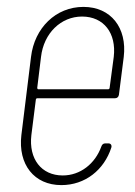

<svg xmlns="http://www.w3.org/2000/svg" viewBox="-20 -529 393 557"><path d="M325 -254 339 -364C349 -448 302 -509 222 -509C142 -509 80 -448 70 -364L42 -137C32 -52 79 8 158 8C227 8 282 -36 303 -101C305 -108 301 -113 295 -113H285C280 -113 276 -110 274 -104C256 -54 213 -20 162 -20C100 -20 63 -68 71 -137L84 -240C84 -242 86 -244 88 -244H314C320 -244 324 -248 325 -254ZM218 -481C281 -481 318 -433 310 -364L298 -274C298 -272 296 -270 294 -270H91C89 -270 88 -272 88 -274L99 -364C107 -433 157 -481 218 -481Z"/></svg>

Font: Barlow Condensed Thin
Style: Italic
Weight: 250
Width: 3
Italic angle: -7°
Designer: Jeremy Tribby
Foundry: Tribby Type
Version: Version 1.422;hotconv 1.0.109;makeotfexe 2.5.65596